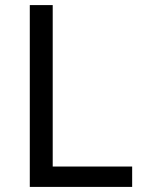

<svg xmlns="http://www.w3.org/2000/svg" viewBox="-20 -734 564 754"><path d="M97 0V-714H187V-80H499V0Z"/></svg>

Font: Noto Sans Tai Le
Style: Regular
Weight: 400
Designer: Monotype Design Team
Foundry: Monotype Imaging Inc.
Version: Version 2.002; ttfautohint (v1.8.4.7-5d5b)